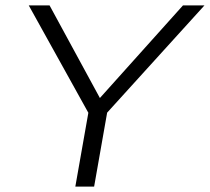

<svg xmlns="http://www.w3.org/2000/svg" viewBox="-20 -695 782 715"><path d="M260.5 0 309 -275 87 -675H164.5L352 -330L661.5 -675H741.5L379 -275.5L330.5 0Z"/></svg>

Font: Anybody ExtraExpanded Light
Style: Italic
Weight: 300
Width: 8
Italic angle: -10°
Designer: Tyler Finck
Foundry: Etcetera Type Company
Version: Version 1.010; ttfautohint (v1.8.3) -l 8 -r 50 -G 200 -x 14 